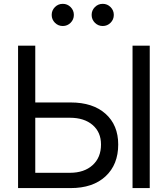

<svg xmlns="http://www.w3.org/2000/svg" viewBox="-20 -961 857 981"><path d="M160.2 -437.5H340.8Q454.6 -437.5 519.3 -379.6Q584 -321.8 584 -222.7Q584 -120.1 519.3 -60.1Q454.6 0 340.8 0H72.3V-727.5H160.2ZM160.2 -359.4V-78.1H336.9Q410.2 -78.1 453.1 -117.2Q496.1 -156.2 496.1 -222.7Q496.1 -285.6 453.1 -322.5Q410.2 -359.4 336.9 -359.4ZM745.1 -727.5V0H657.2V-727.5ZM300.8 -828.1Q277.3 -828.1 260.7 -844.7Q244.1 -861.3 244.1 -884.8Q244.1 -908.2 260.7 -924.8Q277.3 -941.4 300.8 -941.4Q324.2 -941.4 340.8 -924.8Q357.4 -908.2 357.4 -884.8Q357.4 -861.3 340.8 -844.7Q324.2 -828.1 300.8 -828.1ZM504.9 -828.1Q481.4 -828.1 464.8 -844.7Q448.2 -861.3 448.2 -884.8Q448.2 -908.2 464.8 -924.8Q481.4 -941.4 504.9 -941.4Q528.3 -941.4 544.9 -924.8Q561.5 -908.2 561.5 -884.8Q561.5 -861.3 544.9 -844.7Q528.3 -828.1 504.9 -828.1Z"/></svg>

Font: Inter Display
Style: Regular
Weight: 400
Designer: Rasmus Andersson
Foundry: rsms
Version: Version 4.001;git-9221beed3